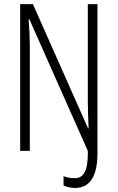

<svg xmlns="http://www.w3.org/2000/svg" viewBox="-20 -734 572 934"><path d="M454.1 11.2Q454.1 94.7 426.8 137.7Q399.4 180.2 346.2 180.2Q313 180.2 289.1 168V123Q314 132.8 345.2 132.8Q376 132.8 391.6 104.5Q407.2 76.2 407.2 12.2V0L123 -640.1H119.1Q125 -573.2 125 -512.2V0H78.1V-713.9H140.1L408.2 -109.9H411.1Q407.2 -189 407.2 -240.2V-713.9H454.1Z"/></svg>

Font: Germano
Style: Regular
Weight: 300
Width: 3
Foundry: Ascender Corporation
Version: Version 1.10; ttfautohint (v1.5)